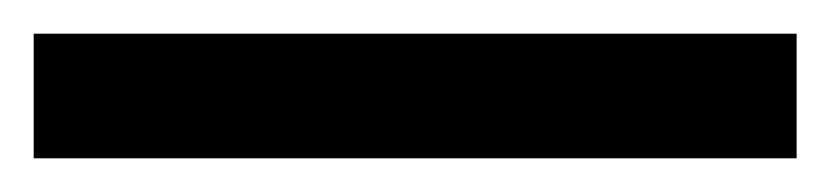

<svg xmlns="http://www.w3.org/2000/svg" viewBox="-24 -854 493 114"><path d="M449 -760V-834H-4V-760Z"/></svg>

Font: Noto Sans Lao ExtraCondensed Medium
Style: Regular
Weight: 500
Width: 2
Designer: Monotype Design Team
Foundry: Monotype Imaging Inc.
Version: Version 2.003